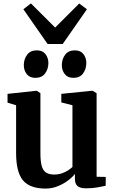

<svg xmlns="http://www.w3.org/2000/svg" viewBox="-20 -1090 669 1121"><path d="M481.5 9.5Q448.5 9.5 433 -3.5Q417.5 -16.5 417.5 -44.5V-74.5Q401.5 -54 374.5 -34.2Q347.5 -14.5 314.8 -1.8Q282 11 247 11Q154 11 114 -37.2Q74 -85.5 74 -196V-475.5L24 -490.5V-542L191.5 -560H195L216 -546V-196.5Q216 -150.5 223 -123.2Q230 -96 247.5 -83.5Q265 -71 296 -71Q321.5 -71 342 -78.2Q362.5 -85.5 377.8 -95.5Q393 -105.5 403 -115V-475.5L338 -492V-542L515.5 -560H520.5L544 -546V-58L597.5 -57L597 -5.5Q579.5 -1.5 549.8 4Q520 9.5 481.5 9.5ZM186 -635.5Q153 -635.5 136 -657.5Q119 -679.5 119 -709Q119 -744.5 138.2 -770.2Q157.5 -796 194.5 -796H195.5Q228.5 -796 245.5 -774Q262.5 -752 262.5 -722.5Q262.5 -687.5 243.5 -661.5Q224.5 -635.5 187 -635.5ZM408 -635.5Q375 -635.5 358 -657.5Q341 -679.5 341 -709Q341 -744.5 360.2 -770.2Q379.5 -796 416.5 -796H417Q450.5 -796 467.2 -774Q484 -752 484 -722.5Q484 -687.5 465.2 -661.5Q446.5 -635.5 409 -635.5ZM258 -833 116.5 -1036 160.5 -1070 302 -929 442.5 -1069.5 487.5 -1036 346 -833Z"/></svg>

Font: Merriweather 36pt
Style: Bold
Weight: 700
Designer: Eben Sorkin
Foundry: Eben Sorkin
Version: Version 2.100